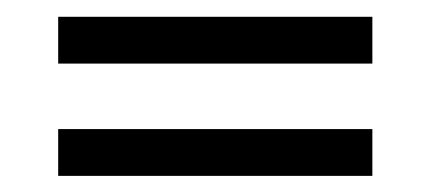

<svg xmlns="http://www.w3.org/2000/svg" viewBox="-20 -404 518 231"><path d="M50 -383.8H428V-327.5H50ZM50 -248.7H428V-192.4H50Z"/></svg>

Font: Karma Variable Light
Style: Regular
Weight: 300
Designer: Joana Correia
Foundry: Indian Type Foundry
Version: Version 3.000